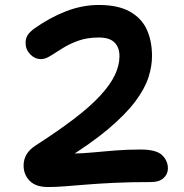

<svg xmlns="http://www.w3.org/2000/svg" viewBox="-20 -733 740 773"><path d="M173 20Q124 20 99.5 -5Q75 -30 75 -67Q75 -91 87 -111.5Q99 -132 126 -149Q216 -207 280 -256Q344 -305 384 -348.5Q424 -392 442.5 -431Q461 -470 461 -507Q461 -542 441 -562Q421 -582 378 -582Q331 -582 295 -569Q259 -556 231.5 -538.5Q204 -521 183 -508Q162 -495 146 -495Q120 -495 101.5 -514.5Q83 -534 83 -560Q83 -578 91 -591Q99 -604 118 -618Q180 -662 245.5 -687.5Q311 -713 378 -713Q455 -713 502.5 -686.5Q550 -660 571 -614Q592 -568 592 -507Q592 -466 577.5 -421Q563 -376 525 -325Q487 -274 417.5 -215Q348 -156 238 -88L208 -125Q225 -119 242 -117Q259 -115 276 -115Q308 -115 350 -119Q392 -123 441.5 -127Q491 -131 546 -131Q609 -131 632.5 -108.5Q656 -86 656 -55Q656 -32 638.5 -16Q621 0 587 0Q506 0 442.5 3Q379 6 329.5 10Q280 14 242 17Q204 20 173 20Z"/></svg>

Font: Shantell Sans SemiBold
Style: Regular
Weight: 600
Designer: Stephen Nixon, Anya Danilova, Shantell Martin
Foundry: Arrow Type
Version: Version 1.011;[c5ecc13dd]